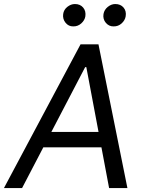

<svg xmlns="http://www.w3.org/2000/svg" viewBox="-63 -952 713 972"><path d="M48.8 0H-43L344.7 -727.5H435.5L582 0H489.3L374 -612.3H368.2ZM129.9 -284.2H502L489.3 -206.1H117.2ZM307.6 -818.4Q284.2 -817.9 268.8 -836.9Q253.4 -856 256.8 -880.9Q259.8 -902.8 277.8 -917.2Q295.9 -931.6 316.4 -931.6Q342.8 -931.6 357.9 -913.8Q373 -896 369.1 -869.1Q365.7 -849.1 348.4 -833.5Q331.1 -817.9 307.6 -818.4ZM511.7 -818.4Q488.8 -817.9 472.9 -836.4Q457 -855 460.9 -880.9Q464.8 -902.8 482.7 -917.2Q500.5 -931.6 520.5 -931.6Q547.4 -931.6 562.5 -913.8Q577.6 -896 573.2 -869.1Q569.8 -849.1 552.7 -833.5Q535.6 -817.9 511.7 -818.4Z"/></svg>

Font: Inter Tight
Style: Italic
Weight: 400
Italic angle: -9.39999°
Designer: Rasmus Andersson
Foundry: rsms
Version: Version 3.002